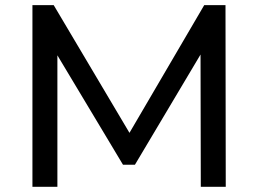

<svg xmlns="http://www.w3.org/2000/svg" viewBox="-20 -720 995 740"><path d="M105 0V-700.2H187L479 -208L767.1 -700.2H849.1L850.1 0H753.9L752.9 -509.8L500 -85H454.1L201.2 -506.8V0Z"/></svg>

Font: Montserrat Medium
Style: Regular
Weight: 500
Designer: Julieta Ulanovsky
Foundry: Julieta Ulanovsky
Version: Version 7.200